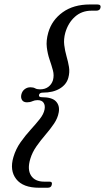

<svg xmlns="http://www.w3.org/2000/svg" viewBox="-20 -746 482 881"><path d="M159 -310.5Q157 -300 171.5 -300Q219 -300 237 -280.5Q255 -261 249.5 -230.5Q245 -204 227.8 -178.5Q210.5 -153 188.5 -127.5Q166.5 -102 147.2 -74.5Q128 -47 119 -17Q104.5 31 122.2 59.2Q140 87.5 183 87.5H207Q221.5 87.5 217.5 102Q215 115.5 198.5 115.5H159.5Q85.5 115.5 54.5 75.8Q23.5 36 41.5 -25Q52.5 -62.5 74.5 -93.5Q96.5 -124.5 120.5 -150.8Q144.5 -177 162.5 -199.8Q180.5 -222.5 184.5 -244Q188 -262.5 180 -274.5Q172 -286.5 152 -286.5Q139.5 -286.5 128.5 -281.5Q117.5 -276.5 104 -276.5Q87.5 -276.5 81 -287.2Q74.5 -298 78 -312.5Q81.5 -327.5 93 -336.5Q104.5 -345.5 119.5 -345.5Q133 -345.5 141.2 -340.8Q149.5 -336 163.5 -336Q186.5 -336 201.8 -347.5Q217 -359 223 -378Q229 -400 222.8 -423.2Q216.5 -446.5 207.5 -472.5Q198.5 -498.5 194.8 -529Q191 -559.5 201.5 -596.5Q218 -654 267.8 -689.8Q317.5 -725.5 392.5 -725.5H426.5Q445 -725.5 441 -710Q438 -697 421.5 -697H400Q355 -697 323.8 -669Q292.5 -641 279.5 -595.5Q271.5 -566 274.8 -539.5Q278 -513 285.2 -488Q292.5 -463 296.5 -438.8Q300.5 -414.5 293.5 -389Q285 -358 254.2 -339.5Q223.5 -321 176.5 -321Q161.5 -321 159 -310.5Z"/></svg>

Font: Fraunces 144pt S050
Style: Italic
Weight: 400
Italic angle: -16°
Version: Version 1.000; ttfautohint (v1.8.3)